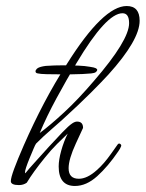

<svg xmlns="http://www.w3.org/2000/svg" viewBox="-20 -612 484 638"><path d="M229 6Q175 6 175 -59Q175 -81 183.5 -111.5Q192 -142 205 -168Q191 -155 170 -134Q149 -113 129 -88Q90 -40 69 -5Q58 3 43 3Q16 3 16 -10Q16 -21 27 -51Q38 -81 59 -129Q91 -202 126.5 -269.5Q162 -337 202 -399Q323 -592 401 -592Q444 -592 444 -543Q444 -479 340 -364Q318 -340 280.5 -302.5Q243 -265 187 -214Q174 -202 149.5 -181Q125 -160 100 -135Q97 -131 92 -119Q87 -107 79 -88Q63 -49 63 -39Q64 -38 64 -36Q75 -50 96.5 -73.5Q118 -97 143 -125Q166 -150 187 -172Q208 -194 220 -202Q229 -208 236 -208Q256 -208 256 -187L232 -135Q208 -83 208 -53Q208 -18 242 -18Q270 -18 302 -47Q325 -67 349 -101L371 -132Q373 -135 376 -135Q379 -135 381.5 -132Q384 -129 382 -125Q380 -119 373 -109Q339 -59 303 -26.5Q267 6 229 6ZM112 -170Q147 -196 193.5 -239Q240 -282 292 -343Q409 -478 409 -535Q409 -568 387 -568Q333 -568 234 -402Q200 -345 167.5 -285Q135 -225 112 -170ZM217 -365H179Q157 -365 135.5 -365.5Q114 -366 106 -368Q98 -369 98 -375Q98 -379 103 -384Q108 -388 116 -390Q124 -392 132 -393Q145 -394 161 -394.5Q177 -395 193 -395Q216 -395 239.5 -394Q263 -393 279 -390Q293 -388 298 -385.5Q303 -383 303 -380Q303 -376 298.5 -372.5Q294 -369 283 -368Q274 -367 254 -366Q234 -365 217 -365Z"/></svg>

Font: Corinthia
Style: Regular
Weight: 400
Designer: Robert E. Leuschke
Foundry: Robert E. Leuschke
Version: Version 1.013; ttfautohint (v1.8.3)